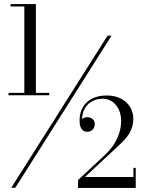

<svg xmlns="http://www.w3.org/2000/svg" viewBox="-20 -826 710 947"><path d="M22 -368V-356H223V-368H157V-806H32V-794H100V-368ZM510.5 -650 35.5 100H55.5L530 -650ZM649.5 101V2H638V47H399L571.5 -114C604.5 -144.5 637.5 -181 637.5 -241C637.5 -301 590.5 -355 506 -355C416.5 -355 367 -299 373 -220C374.5 -193 389 -176 410 -176C431 -176 447.5 -190.5 447.5 -214.5C447.5 -235.5 429.5 -248 412 -248C401.5 -248 391.5 -244.5 384.5 -239C387 -301 429 -339 487.5 -339C539.5 -339 577.5 -293 577.5 -229C577.5 -172.5 551 -112.5 502 -66L365 62V101Z"/></svg>

Font: Bodoni* 11
Style: Regular
Weight: 400
Version: Version 2.3